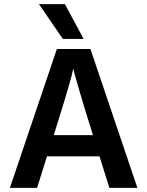

<svg xmlns="http://www.w3.org/2000/svg" viewBox="-20 -912 714 932"><path d="M386 -723H285L169 -892H295ZM241 -256H431L422 -286Q388 -394 366.5 -467.5Q345 -541 340 -560L336 -580Q327 -530 250 -285ZM511 0 463 -153H208L160 0H28L256 -674H419L647 0Z"/></svg>

Font: Hind SemiBold
Style: Regular
Weight: 600
Designer: Manushi Parikh, Satya Rajpurohit
Foundry: Indian Type Foundry
Version: Version 2.001;PS 1.0;hotconv 1.0.79;makeotf.lib2.5.61930; tt